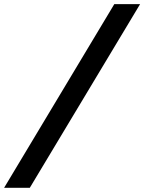

<svg xmlns="http://www.w3.org/2000/svg" viewBox="-26 -806 691 919"><path d="M-6.3 92.8 521 -786.1H644.5L116.7 92.8Z"/></svg>

Font: Cascadia Code PL SemiBold
Style: Italic
Weight: 600
Italic angle: -10°
Monospace: yes
Designer: Aaron Bell
Foundry: Saja Typeworks
Version: Version 2404.023; ttfautohint (v1.8.4)